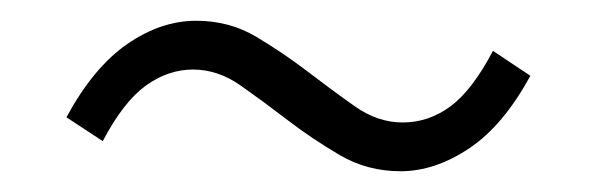

<svg xmlns="http://www.w3.org/2000/svg" viewBox="-20 -458 575 185"><path d="M366 -293Q334 -293 307.5 -308.5Q281 -324 257.5 -342Q234 -360 212 -375.5Q190 -391 166 -391Q142 -391 120.5 -375.5Q99 -360 79 -322L44 -345Q70 -393 102.5 -415.5Q135 -438 169 -438Q201 -438 227 -422.5Q253 -407 276.5 -389Q300 -371 322 -355.5Q344 -340 368 -340Q393 -340 414 -355.5Q435 -371 455 -409L491 -385Q465 -337 432 -315Q399 -293 366 -293Z"/></svg>

Font: SpoqaHanSans-Light
Style: Regular
Weight: 300
Designer: [Spoqa Han Sans] Dong-huui Kim \uAE40 \uB3D9 \uD718  Younghwa Kang \uAC15 \uC601 \uD654  [Noto Sans] Ryoko NISHIZUKA \u8
Foundry: Spoqa (http://www.spoqa-han-sans.com)
Version: Version 2.000